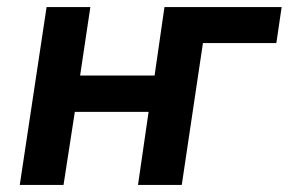

<svg xmlns="http://www.w3.org/2000/svg" viewBox="-20 -524 818 544"><path d="M36 0 112 -504H236L207 -310H418L446 -504H778L763 -402H555L495 0H371L401 -207H192L160 0Z"/></svg>

Font: Nunitoga
Style: Bold Italic
Weight: 700
Italic angle: -9°
Designer: Vernon Adams
Foundry: Vernon Adams
Version: Version 1.0